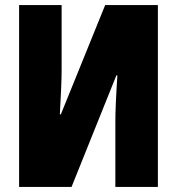

<svg xmlns="http://www.w3.org/2000/svg" viewBox="-20 -734 696 754"><path d="M55 0H261L437 -438H441Q437 -378 435 -332.5Q433 -287 433 -256V0H600V-714H393L219 -285H215Q218 -339 220 -383Q222 -427 222 -460V-714H55Z"/></svg>

Font: Noto Sans Display Condensed Black
Style: Regular
Weight: 900
Width: 3
Designer: Monotype Design team
Foundry: Monotype Imaging Inc.
Version: 1.000